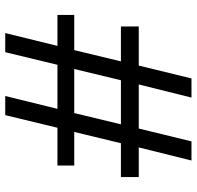

<svg xmlns="http://www.w3.org/2000/svg" viewBox="-29 -721 750 732"><g transform="rotate(-90 346.0 -355.0)"><path d="M655 -447H521L478 -269H611V-201H462L413 0H340L390 -201H222L173 0H100L150 -201H37V-269H166L209 -447H81V-511H225L273 -710H346L297 -511H465L513 -710H586L537 -511H655ZM406 -269 449 -447H281L238 -269Z"/></g></svg>

Font: YasnoRaleway Medium
Style: Regular
Weight: 500
Designer: Matt McInerney, Pablo Impallari, Rodrigo Fuenzalida
Foundry: Matt McInerney, Pablo Impallari, Rodrigo Fuenzalida
Version: Version 4.026